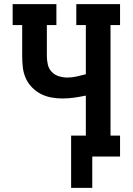

<svg xmlns="http://www.w3.org/2000/svg" viewBox="-20 -755 640 926"><path d="M323 151V-101H394V-294Q366 -288 337.5 -284Q309 -280 281 -280Q254 -280 227 -285Q200 -290 176 -302.5Q152 -315 133 -335Q114 -355 103.5 -379.5Q93 -404 90 -431Q87 -458 87 -485V-634H41V-735H252V-634H206V-485Q206 -465 210.5 -444.5Q215 -424 229 -409Q243 -394 263.5 -387.5Q284 -381 304 -381Q327 -381 349.5 -386Q372 -391 394 -397V-634H348V-735H559V-634H513V-101H559V0H425V151Z"/></svg>

Font: Iosevka Slab Extended
Style: Bold
Weight: 700
Width: 7
Monospace: yes
Designer: Belleve Invis
Foundry: Belleve Invis
Version: Version 11.1.0; ttfautohint (v1.8.3)